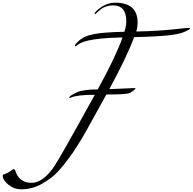

<svg xmlns="http://www.w3.org/2000/svg" viewBox="-270 -1106 1432 1426"><path d="M456 -442Q590 -685 640 -828Q612 -828 545.5 -824.5Q479 -821 428.5 -813Q378 -805 354.5 -796.5Q331 -788 317.5 -780Q304 -772 299 -767Q294 -762 292 -762Q286 -762 286 -768Q286 -774 308 -796Q350 -838 426 -852.5Q502 -867 654 -870Q668 -915 668 -948Q668 -1066 570 -1066Q542 -1066 525.5 -1060Q509 -1054 501 -1051Q493 -1048 484.5 -1041.5Q476 -1035 472 -1032Q470 -1030 462 -1023L454 -1016Q440 -1002 438 -1002Q432 -1002 432 -1006Q432 -1010 448 -1026Q512 -1086 586 -1086Q752 -1086 752 -938Q752 -904 742 -872Q917 -875 1076 -894Q1104 -898 1123 -898H1130Q1142 -898 1142 -895Q1142 -892 1136 -888Q1087 -855 991 -844.5Q895 -834 726 -830Q675 -690 542 -444L732 -452Q736 -452 736 -450Q736 -445 720 -432Q703 -420 696 -416Q673 -404 520 -404Q505 -377 468 -310Q431 -243 419.5 -222.5Q408 -202 379.5 -150.5Q351 -99 340 -81Q329 -63 305.5 -25Q282 13 269 31Q256 48 236 76Q200 126 158 171Q116 216 43.5 258Q-29 300 -112 300Q-166 300 -208 265.5Q-250 231 -250 198Q-250 193 -245.5 190.5Q-241 188 -230 184.5Q-219 181 -210 176Q-201 171 -191 163.5Q-181 156 -175.5 153Q-170 150 -166 150Q-162 150 -158 158Q-154 166 -150 177.5Q-146 189 -144 192Q-110 252 -36 252Q50 252 134 128Q175 68 434 -402Q304 -402 259 -382Q250 -378 247 -378Q244 -378 244 -380Q244 -396 314 -426Q324 -430 361.5 -436Q399 -442 456 -442Z"/></svg>

Font: Miama
Style: Regular
Weight: 400
Italic angle: 16.5°
Designer: Linus Romer
Foundry: Linus Romer
Version: 0.32